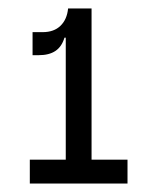

<svg xmlns="http://www.w3.org/2000/svg" viewBox="-20 -943 347 454"><path d="M153 -923H196.5V-565.5H281.5V-509H50.5V-565.5H135.5V-897ZM57 -867H81Q107.5 -867 123 -882Q138.5 -897 141 -923H158.5L146 -854H132.5Q126 -832.5 111 -822.5Q96 -812.5 71.5 -812.5H57Z"/></svg>

Font: Hepta Slab
Style: Regular
Weight: 400
Designer: Michael LaGattuta
Foundry: Michael LaGattuta
Version: Version 1.100